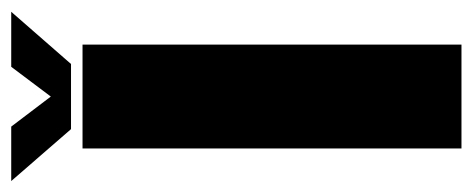

<svg xmlns="http://www.w3.org/2000/svg" viewBox="-284 -572 842 342"><g transform="rotate(-90 137.0 -401.0)"><path d="M43.5 0V-675H228.5V0ZM78 -695.5 -14.5 -802H82.5L136 -731.5L189 -802H287L194 -695.5Z"/></g></svg>

Font: Anybody ExtraBold
Style: Regular
Weight: 800
Designer: Tyler Finck
Foundry: Etcetera Type Company
Version: Version 1.010; ttfautohint (v1.8.3) -l 8 -r 50 -G 200 -x 14 